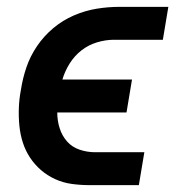

<svg xmlns="http://www.w3.org/2000/svg" viewBox="-20 -540 540 560"><path d="M385 0H242Q215 0 189.5 -3.5Q164 -7 141 -17.5Q118 -28 99.5 -44Q81 -60 67.5 -80.5Q54 -101 46.5 -124.5Q39 -148 36.5 -173.5Q34 -199 35 -225.5Q36 -252 41 -278Q46 -311 57 -343.5Q68 -376 88 -405.5Q108 -435 135.5 -458Q163 -481 195.5 -495Q228 -509 261.5 -514.5Q295 -520 328 -520H471L455 -424H312Q288 -424 263 -416.5Q238 -409 217.5 -393Q197 -377 183 -354.5Q169 -332 162 -308H365L349 -212H147Q147 -188 154 -166Q161 -144 175.5 -127.5Q190 -111 212 -103.5Q234 -96 258 -96H401Z"/></svg>

Font: Iosevka Oblique
Style: Bold
Weight: 700
Italic angle: -9°
Monospace: yes
Designer: Belleve Invis
Foundry: Belleve Invis
Version: Version 32.5.0; ttfautohint (v1.8.4)